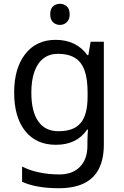

<svg xmlns="http://www.w3.org/2000/svg" viewBox="-20 -757 655 1017"><path d="M275 -546Q328 -546 370.5 -526Q413 -506 443 -465H448L460 -536H530V9Q530 85 504 136.5Q478 188 425 214Q372 240 290 240Q232 240 183.5 231.5Q135 223 97 206V125Q135 145 186 156Q237 167 295 167Q364 167 403.5 126.5Q443 86 443 16V-5Q443 -17 444 -39.5Q445 -62 446 -71H442Q414 -30 372.5 -10Q331 10 276 10Q172 10 113.5 -63Q55 -136 55 -267Q55 -395 113.5 -470.5Q172 -546 275 -546ZM287 -472Q242 -472 210.5 -448Q179 -424 162.5 -378Q146 -332 146 -266Q146 -167 182.5 -114.5Q219 -62 289 -62Q330 -62 359 -72.5Q388 -83 407 -105.5Q426 -128 435 -163Q444 -198 444 -246V-267Q444 -340 427.5 -385Q411 -430 376 -451Q341 -472 287 -472ZM298 -737Q318 -737 333.5 -723.5Q349 -710 349 -681Q349 -653 333.5 -639Q318 -625 298 -625Q276 -625 261 -639Q246 -653 246 -681Q246 -710 261 -723.5Q276 -737 298 -737Z"/></svg>

Font: hex115
Style: Regular
Weight: 400
Designer: Monotype Design Team
Foundry: Monotype Imaging Inc.
Version: Version 2.013